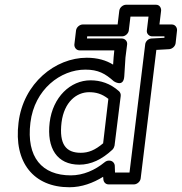

<svg xmlns="http://www.w3.org/2000/svg" viewBox="-20 -751 765 808"><path d="M462 -138 488 -347C489 -355 486 -362 481 -367C444 -400 403 -413 361 -413C276 -413 202 -342 189 -236C176 -127 220 -58 314 -58C363 -58 409 -80 453 -121C458 -126 461 -133 462 -138ZM414 -148C380 -119 352 -108 320 -108C258 -108 228 -143 239 -236C250 -322 302 -363 355 -363C383 -363 408 -357 436 -335ZM672 -598V-592L617 -589C603 -588 592 -576 591 -564L525 -25H464L463 -54C462 -66 452 -75 441 -75H437C431 -75 425 -72 420 -68C380 -35 330 -13 278 -13C157 -13 90 -89 108 -235C125 -375 235 -458 339 -458C394 -458 423 -441 459 -409C459 -409 500 -381 503 -430L508 -509L515 -564C517 -579 504 -589 493 -589H346L347 -598H494C509 -598 521 -612 522 -623L529 -681H605L598 -623C596 -608 609 -598 620 -598ZM725 -623C726 -634 718 -648 703 -648H651L658 -706C659 -717 652 -731 637 -731H510C499 -731 484 -721 482 -706L475 -648H328C317 -648 302 -638 300 -623L293 -564C292 -553 300 -539 315 -539H461L458 -508V-507L456 -479C427 -497 391 -508 345 -508C213 -508 78 -401 58 -235C37 -67 122 37 272 37C324 37 372 19 414 -7L415 4C416 15 424 25 437 25H544C555 25 570 15 572 0L638 -541L692 -544C704 -545 717 -555 719 -569Z"/></svg>

Font: Falling Sky
Style: ExtOuObl
Weight: 400
Designer: Paul D. Hunt
Foundry: Adobe Systems Incorporated
Version: Version 1.02